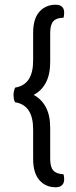

<svg xmlns="http://www.w3.org/2000/svg" viewBox="-20 -676 321 811"><path d="M122 -275Q155 -258 173.5 -223.5Q192 -189 192 -136V-5Q192 30 205.5 44.5Q219 59 248 60Q250 66 250.5 71.5Q251 77 251 83Q251 97 242 106Q233 115 215 115Q173 115 146.5 85Q120 55 120 -5V-128Q120 -181 101 -209.5Q82 -238 44 -244Q40 -249 38.5 -258.5Q37 -268 37 -275Q37 -282 39 -291Q41 -300 44 -306Q82 -312 101 -340.5Q120 -369 120 -421V-537Q120 -597 146.5 -626.5Q173 -656 215 -656Q233 -656 242 -647.5Q251 -639 251 -624Q251 -618 250.5 -612.5Q250 -607 248 -601Q219 -601 205.5 -586.5Q192 -572 192 -536V-414Q192 -361 173.5 -326.5Q155 -292 122 -275Z"/></svg>

Font: Baloo Bhaijaan 2
Style: Regular
Weight: 400
Designer: Sanskriti Dholi, Noopur Datye and Ek Type
Foundry: Ek Type
Version: Version 1.701